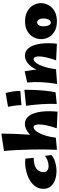

<svg xmlns="http://www.w3.org/2000/svg" viewBox="972 -1828 878 2863"><g transform="rotate(-90 1411.5 -397.0)"><path d="M291 6Q224 6 163.5 -14.5Q103 -35 65 -78Q27 -121 27 -187Q27 -248 55.5 -295.5Q84 -343 132 -377Q180 -411 239 -431Q298 -451 360 -458Q422 -465 477 -459L489 -334Q434 -334 393.5 -323.5Q353 -313 327 -293.5Q301 -274 288.5 -246Q276 -218 276 -183Q276 -146 302.5 -129Q329 -112 366 -112Q404 -112 446.5 -127Q489 -142 519 -166L531 -68Q485 -31 421 -12.5Q357 6 291 6Z M789 -4 609 13Q613 -76 614 -176.5Q615 -277 612.5 -381Q610 -485 605 -586Q600 -687 591 -777L850 -816Q850 -628 835.5 -420Q821 -212 789 -4ZM1177 22 929 10Q939 -15 951.5 -57Q964 -99 974 -146.5Q984 -194 986.5 -237Q989 -280 979.5 -307.5Q970 -335 943 -335Q925 -335 903 -314.5Q881 -294 859 -253Q837 -212 818.5 -150Q800 -88 789 -4L696 -141Q704 -188 724.5 -234.5Q745 -281 775 -322.5Q805 -364 841 -396Q877 -428 916 -446.5Q955 -465 994 -465Q1052 -465 1089 -431.5Q1126 -398 1147.5 -343.5Q1169 -289 1177 -224Q1185 -159 1184 -94.5Q1183 -30 1177 22Z M1274 -517Q1274 -570 1267 -619Q1260 -668 1250 -717L1456 -752Q1470 -703 1479 -642Q1488 -581 1486 -533ZM1467 -8 1293 10Q1296 -109 1289 -218.5Q1282 -328 1265 -448L1504 -473Q1504 -390 1501 -316.5Q1498 -243 1490.5 -169Q1483 -95 1467 -8Z M2191 12 1943 0Q1953 -25 1965.5 -66Q1978 -107 1988 -153Q1998 -199 2000.5 -240.5Q2003 -282 1993.5 -308.5Q1984 -335 1957 -335Q1939 -335 1918.5 -314Q1898 -293 1877 -251.5Q1856 -210 1838.5 -147.5Q1821 -85 1810 -1L1773 -141Q1773 -193 1786.5 -241Q1800 -289 1823 -330Q1846 -371 1876 -401Q1906 -431 1940 -448Q1974 -465 2008 -465Q2066 -465 2103 -432.5Q2140 -400 2161.5 -347Q2183 -294 2191 -230.5Q2199 -167 2198 -103.5Q2197 -40 2191 12ZM1810 -1 1591 15Q1611 -111 1617 -216.5Q1623 -322 1612 -431L1780 -469Q1791 -401 1799 -344.5Q1807 -288 1810.5 -235.5Q1814 -183 1814 -126.5Q1814 -70 1810 -1Z M2523 12Q2435 12 2376 -22Q2317 -56 2288 -110Q2259 -164 2259 -223Q2259 -283 2288.5 -338Q2318 -393 2376.5 -428Q2435 -463 2521 -463Q2613 -463 2674 -428.5Q2735 -394 2765.5 -340Q2796 -286 2796 -226Q2796 -167 2765.5 -112Q2735 -57 2674.5 -22.5Q2614 12 2523 12ZM2505 -78Q2525 -78 2539 -94Q2553 -110 2560 -135.5Q2567 -161 2567 -187Q2567 -212 2561 -233.5Q2555 -255 2542 -269Q2529 -283 2509 -283Q2489 -283 2475.5 -269Q2462 -255 2456 -233Q2450 -211 2450 -186Q2450 -160 2456.5 -135Q2463 -110 2475.5 -94Q2488 -78 2505 -78Z"/></g></svg>

Font: Marhey
Style: Bold
Weight: 700
Designer: Nur Syamsi & Bustanul Arifin
Foundry: Namelatype
Version: Version 1.000